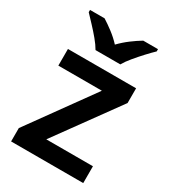

<svg xmlns="http://www.w3.org/2000/svg" viewBox="-187 -862 854 959"><g transform="rotate(30 240.5 -383.0)"><path d="M448 0H32V-77L298 -446H47V-542H440V-457L179 -97H448ZM169 -606Q156 -629 133.5 -656Q111 -683 87 -708.5Q63 -734 45 -753V-766H129Q156 -749 185 -727Q214 -705 239 -678Q265 -705 295 -727.5Q325 -750 352 -766H437V-753Q418 -735 394 -709Q370 -683 347.5 -656Q325 -629 312 -606Z"/></g></svg>

Font: Noto Sans Gujarati SemiBold
Style: Regular
Weight: 600
Designer: Jelle Bosma - Monotype Design Team, Universal Thirst
Foundry: Monotype Imaging Inc.
Version: Version 2.106; ttfautohint (v1.8.4.7-5d5b)